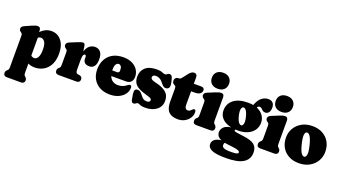

<svg xmlns="http://www.w3.org/2000/svg" viewBox="-68 -1351 4028 2260"><g transform="rotate(20 1946.0 -221.0)"><path d="M228.5 -416.5V-396.5Q257 -426 290.5 -442Q324 -458 364.5 -458Q441.5 -458 489.2 -398.5Q537 -339 537 -238Q537 -118.5 476.2 -52.8Q415.5 13 317.5 13Q272 13 237 -5.5V100Q237 124.5 239.8 133Q242.5 141.5 248 146.5L253 151Q263 159.5 268.8 168.8Q274.5 178 274.5 192.5Q274.5 211 263.2 222Q252 233 233 233H51.5Q32.5 233 21.2 222.2Q10 211.5 10 192.5Q10 178 15.8 169Q21.5 160 31.5 151L36.5 146.5Q42 142 44.8 133.2Q47.5 124.5 47.5 100V-278.5Q47.5 -298 43.8 -306Q40 -314 31.5 -319.5L27 -322.5Q5 -337 5 -359Q5 -373.5 13.5 -383.8Q22 -394 43.5 -403.5L120 -437.5Q146 -449 162.2 -453.5Q178.5 -458 190.5 -458Q209.5 -458 219 -446.5Q228.5 -435 228.5 -416.5ZM272 -342Q252.5 -342 237 -329.5V-106.5Q254 -89 278 -89Q306.5 -89 324 -121.2Q341.5 -153.5 341.5 -215.5Q341.5 -282 322 -312Q302.5 -342 272 -342Z M788.5 -410.5 795 -359Q811 -410 840.8 -434Q870.5 -458 909.5 -458Q954 -458 978.8 -427.8Q1003.5 -397.5 1003.5 -336.5Q1003.5 -276 980.8 -247.8Q958 -219.5 921 -219.5Q882 -219.5 862.5 -237.5Q843 -255.5 843 -287V-307.5Q843 -331.5 827 -331.5Q800 -331.5 800 -257V-133Q800 -90.5 824 -86.5L850.5 -82Q868 -79 876 -67.8Q884 -56.5 884 -40.5Q884 -22.5 873 -11.2Q862 0 841 0H614.5Q595.5 0 584.2 -10.8Q573 -21.5 573 -40.5Q573 -55 578.5 -64.2Q584 -73.5 594.5 -82L599.5 -86.5Q605 -91.5 607.8 -100Q610.5 -108.5 610.5 -133V-278.5Q610.5 -298 606.8 -306Q603 -314 594.5 -319.5L590 -322.5Q568 -337 568 -359Q568 -373.5 576.8 -384.2Q585.5 -395 606.5 -403.5L700.5 -442Q740 -458 758.5 -458Q771 -458 778 -448.5Q785 -439 788.5 -410.5Z M1471.5 -288Q1471.5 -246.5 1449.8 -223.8Q1428 -201 1389 -201H1204Q1218 -163 1246.5 -144.8Q1275 -126.5 1314.5 -126.5Q1339.5 -126.5 1366 -135Q1392.5 -143.5 1414 -161Q1435.5 -178.5 1448.5 -178.5Q1457 -178.5 1463 -171.5Q1469 -164.5 1469 -148.5Q1469 -107.5 1443.5 -71.2Q1418 -35 1370.8 -12.5Q1323.5 10 1259 10Q1187 10 1133.5 -18.5Q1080 -47 1050.5 -98.8Q1021 -150.5 1021 -219.5Q1021 -287.5 1048.8 -341.5Q1076.5 -395.5 1131.2 -426.8Q1186 -458 1266 -458Q1330.5 -458 1376.5 -434.8Q1422.5 -411.5 1447 -372.8Q1471.5 -334 1471.5 -288ZM1192 -278Q1192 -272.5 1192 -267H1251Q1280 -267 1280 -297.5Q1280 -334 1267.8 -349.5Q1255.5 -365 1239.5 -365Q1220 -365 1206 -345.2Q1192 -325.5 1192 -278Z M1695.5 -63Q1718 -63 1727.8 -71.5Q1737.5 -80 1737.5 -91Q1737.5 -101 1729.2 -109.8Q1721 -118.5 1691 -126.5Q1612.5 -147.5 1569.5 -170.8Q1526.5 -194 1509.8 -225.2Q1493 -256.5 1493 -301Q1493 -371 1540.5 -414.5Q1588 -458 1686 -458Q1728.5 -458 1751.8 -447.5Q1775 -437 1791.5 -437Q1805.5 -437 1815.8 -447.5Q1826 -458 1843 -458Q1856 -458 1866.2 -449.2Q1876.5 -440.5 1883 -415.5L1893 -375.5Q1901.5 -343 1897.2 -320.5Q1893 -298 1874 -290.5Q1833.5 -274 1801.5 -317Q1773.5 -354.5 1749.2 -368.5Q1725 -382.5 1700 -382.5Q1677.5 -382.5 1666.8 -372.8Q1656 -363 1656 -350.5Q1656 -336 1669.5 -325.8Q1683 -315.5 1727 -305.5Q1806.5 -288 1853.2 -250.5Q1900 -213 1900 -142.5Q1900 -70.5 1845.8 -28.8Q1791.5 13 1706.5 13Q1672.5 13 1654.2 8Q1636 3 1626.5 -2.2Q1617 -7.5 1609 -7.5Q1596.5 -7.5 1586 2.8Q1575.5 13 1559.5 13Q1546 13 1538.2 4.2Q1530.5 -4.5 1526.5 -26.5L1517.5 -79Q1512 -112.5 1516.2 -131Q1520.5 -149.5 1541.5 -154.5Q1578.5 -163.5 1612 -118.5Q1636.5 -85.5 1653.8 -74.2Q1671 -63 1695.5 -63Z M1940.5 -355.5 1931 -360.5Q1917.5 -367.5 1913.8 -378Q1910 -388.5 1910 -403.5Q1910 -423 1923.5 -435.5Q1937 -448 1958 -448H1966.5Q1974.5 -448 1982.5 -454.5Q1990.5 -461 2004.5 -479.5L2043.5 -530Q2059.5 -550.5 2075.2 -561.2Q2091 -572 2108 -572Q2148 -572 2148 -525V-448H2240Q2281 -448 2281 -413Q2281 -388 2260 -370.8Q2239 -353.5 2190.5 -353.5H2148V-187.5Q2148 -128.5 2188.5 -128.5Q2205.5 -128.5 2217 -138.5Q2228.5 -148.5 2238 -158.2Q2247.5 -168 2258.5 -168Q2277 -168 2277 -133.5Q2277 -96 2255.2 -63.2Q2233.5 -30.5 2196.5 -10.2Q2159.5 10 2113 10Q2034.5 10 1996.5 -29Q1958.5 -68 1958.5 -153.5V-314.5Q1958.5 -331 1955.8 -340Q1953 -349 1940.5 -355.5Z M2430.5 -488.5Q2380.5 -488.5 2351.8 -515.5Q2323 -542.5 2323 -588.5Q2323 -634.5 2351.8 -661.5Q2380.5 -688.5 2430.5 -688.5Q2480.5 -688.5 2509.2 -661.5Q2538 -634.5 2538 -588.5Q2538 -542.5 2509.2 -515.5Q2480.5 -488.5 2430.5 -488.5ZM2526.5 -416.5V-133Q2526.5 -109 2529.2 -100.2Q2532 -91.5 2537.5 -86.5L2542.5 -82Q2552.5 -74 2558.2 -64.5Q2564 -55 2564 -40.5Q2564 -21.5 2552.8 -10.8Q2541.5 0 2522.5 0H2341Q2299.5 0 2299.5 -40.5Q2299.5 -66 2321 -82L2326 -86.5Q2331.5 -91.5 2334.2 -100.2Q2337 -109 2337 -133V-278.5Q2337 -298 2333.2 -306Q2329.5 -314 2321 -319.5L2316.5 -322.5Q2294.5 -337 2294.5 -359Q2294.5 -373.5 2303 -384Q2311.5 -394.5 2333 -403.5L2422.5 -440Q2448 -450.5 2462.5 -454.2Q2477 -458 2489.5 -458Q2508 -458 2517.2 -446.5Q2526.5 -435 2526.5 -416.5Z M2897 -69.5Q3004 -57.5 3045 -24.2Q3086 9 3086 73.5Q3086 157.5 3017.2 201.2Q2948.5 245 2799 245Q2677.5 245 2624.2 221.8Q2571 198.5 2571 152Q2571 118.5 2597 95.8Q2623 73 2680.5 66Q2646 51 2632.8 30.5Q2619.5 10 2619.5 -14Q2619.5 -48.5 2645.8 -77.5Q2672 -106.5 2737 -116Q2661 -132 2622 -173.8Q2583 -215.5 2583 -272.5Q2583 -357.5 2646.5 -407.5Q2710 -457.5 2826 -457.5Q2860.5 -457.5 2890.5 -452L2891 -452.5Q2915 -518.5 2952.8 -548.8Q2990.5 -579 3036 -579Q3072.5 -579 3092.5 -558.2Q3112.5 -537.5 3112.5 -497.5Q3112.5 -460 3096.2 -438.2Q3080 -416.5 3053 -416.5Q3031.5 -416.5 3019 -427.2Q3006.5 -438 2996 -448.5Q2985.5 -459 2969.5 -459Q2961 -459 2954 -454.5Q2947 -450 2940.5 -437.5Q2994.5 -415.5 3022 -375Q3049.5 -334.5 3049.5 -287Q3049.5 -233 3021.2 -192.8Q2993 -152.5 2942.2 -130.2Q2891.5 -108 2823 -108Q2808.5 -108 2794.5 -109Q2787.5 -103 2787.5 -97Q2787.5 -92.5 2793.8 -88.2Q2800 -84 2823.2 -79.8Q2846.5 -75.5 2897 -69.5ZM2790.5 -386Q2774 -382 2768 -354.5Q2762 -327 2775.5 -272.5Q2789 -218.5 2807.2 -197Q2825.5 -175.5 2842 -179.5Q2858.5 -183.5 2864.5 -211Q2870.5 -238.5 2857 -293Q2843.5 -347.5 2825.2 -368.8Q2807 -390 2790.5 -386ZM2719 112.5Q2719 132.5 2741 144.5Q2763 156.5 2830.5 156.5Q2888.5 156.5 2905.8 149.8Q2923 143 2923 132Q2923 123 2913.8 115.5Q2904.5 108 2876 101.5Q2847.5 95 2789.5 89.5Q2754.5 86 2727.5 80Q2719 95 2719 112.5Z M3230 -488.5Q3180 -488.5 3151.2 -515.5Q3122.5 -542.5 3122.5 -588.5Q3122.5 -634.5 3151.2 -661.5Q3180 -688.5 3230 -688.5Q3280 -688.5 3308.8 -661.5Q3337.5 -634.5 3337.5 -588.5Q3337.5 -542.5 3308.8 -515.5Q3280 -488.5 3230 -488.5ZM3326 -416.5V-133Q3326 -109 3328.8 -100.2Q3331.5 -91.5 3337 -86.5L3342 -82Q3352 -74 3357.8 -64.5Q3363.5 -55 3363.5 -40.5Q3363.5 -21.5 3352.2 -10.8Q3341 0 3322 0H3140.5Q3099 0 3099 -40.5Q3099 -66 3120.5 -82L3125.5 -86.5Q3131 -91.5 3133.8 -100.2Q3136.5 -109 3136.5 -133V-278.5Q3136.5 -298 3132.8 -306Q3129 -314 3120.5 -319.5L3116 -322.5Q3094 -337 3094 -359Q3094 -373.5 3102.5 -384Q3111 -394.5 3132.5 -403.5L3222 -440Q3247.5 -450.5 3262 -454.2Q3276.5 -458 3289 -458Q3307.5 -458 3316.8 -446.5Q3326 -435 3326 -416.5Z M3633.5 -458Q3707.5 -458 3762 -428Q3816.5 -398 3846.5 -345Q3876.5 -292 3876.5 -222.5Q3876.5 -159 3845.2 -106.5Q3814 -54 3757.8 -22.8Q3701.5 8.5 3626.5 8.5Q3553 8.5 3498.2 -21.5Q3443.5 -51.5 3413.5 -104.5Q3383.5 -157.5 3383.5 -227Q3383.5 -291 3414.8 -343.2Q3446 -395.5 3502.2 -426.8Q3558.5 -458 3633.5 -458ZM3666 -85.5Q3685.5 -91 3689.8 -126Q3694 -161 3675 -236.5Q3656 -312.5 3635 -340.8Q3614 -369 3594 -364Q3574.5 -359 3570.2 -324Q3566 -289 3585 -213Q3604 -137 3625 -108.8Q3646 -80.5 3666 -85.5Z"/></g></svg>

Font: Fraunces 144pt SuperSoft Black
Style: Regular
Weight: 900
Version: Version 1.000;[b76b70a41]